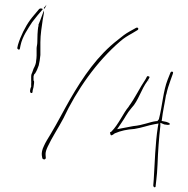

<svg xmlns="http://www.w3.org/2000/svg" viewBox="-20 -713 795 813"><path d="M53 -509C54 -506 58 -502 61 -503C62 -503 63 -504 64 -506L67 -521C75 -559 99 -592 116 -619C130 -637 145 -656 161 -674V-675C156 -678 150 -678 146 -675C134 -660 119 -644 108 -629C87 -600 67 -560 56 -523ZM64 -503V-504ZM111 -344C108 -337 104 -321 112 -319C121 -319 115 -324 122 -344L124 -359C124 -363 125 -366 124 -371H122V-388C122 -393 124 -394 125 -398V-400H126L128 -401C136 -414 139 -422 144 -436L148 -456C149 -462 150 -469 151 -480V-534C151 -566 157 -603 161 -630C164 -649 167 -657 166 -669C158 -649 152 -629 143 -609V-601H142C139 -581 138 -555 138 -534C138 -524 135 -516 135 -508V-478C135 -470 134 -463 133 -456C133 -445 128 -433 122 -422L116 -405C112 -397 112 -393 112 -388V-373C113 -369 112 -360 112 -358V-345ZM124 -356H125ZM144 -433V-434ZM157 -56 159 -44C160 -40 163 -38 169 -38C170 -38 174 -42 174 -43V-44L173 -57C172 -68 176 -79 182 -92C200 -131 227 -171 248 -211C305 -332 388 -451 489 -538C505 -552 520 -561 538 -571L563 -586C569 -591 564 -599 556 -595L529 -580C511 -570 497 -559 480 -545C393 -478 332 -388 277 -293C250 -246 223 -193 196 -148C183 -127 172 -109 166 -95C158 -79 156 -66 157 -56ZM165 -679 169 -676 177 -693ZM446 -153C446 -150 447 -143 450 -140H451C455 -140 462 -145 467 -149H468C490 -159 518 -165 549 -167C581 -172 606 -182 634 -187L651 -190L648 -173C638 -109 635 -22 631 47L629 72C629 76 632 80 633 80C639 80 639 78 639 75L642 48C644 31 646 10 647 -16C649 -70 653 -129 659 -180V-193L676 -186C683 -185 697 -182 699 -187C699 -191 698 -192 684 -197L664 -201L665 -203C669 -240 678 -278 683 -311V-312H684C688 -333 695 -353 702 -373L712 -401C712 -404 713 -405 713 -407C710 -411 705 -411 702 -406L690 -376C671 -328 668 -268 653 -209L652 -207L646 -200H641C614 -197 587 -183 544 -179L476 -166L493 -191C510 -215 517 -233 537 -256C566 -286 577 -334 605 -371L612 -383C617 -391 603 -391 603 -390L596 -377C572 -342 552 -298 525 -262C525 -261 527 -263 524 -260C503 -236 482 -186 452 -156L449 -154ZM538 -571H540ZM544 -179H545ZM607 -372 608 -368C609 -368 608 -371 608 -372ZM628 72H629ZM659 -180H660ZM702 -406Z"/></svg>

Font: Stray Cat
Style: HlExt
Weight: 100
Version: Version 1.0